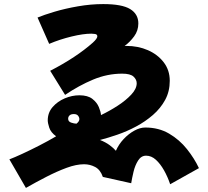

<svg xmlns="http://www.w3.org/2000/svg" viewBox="-20 -842 1021 941"><path d="M392 -37Q354 -37 306.5 -19.5Q259 -2 207.5 24.5Q156 51 107 79L26 -61Q50 -70 89 -88Q128 -106 172 -128.5Q216 -151 255 -174Q229 -193 221.5 -216Q214 -239 214 -252Q214 -290 238 -317.5Q262 -345 297.5 -360Q333 -375 369 -375Q410 -375 432.5 -357.5Q455 -340 464.5 -317Q474 -294 475 -278Q517 -298 557 -324Q597 -350 623.5 -378.5Q650 -407 650 -434Q650 -452 634.5 -466.5Q619 -481 579 -481Q506 -481 436.5 -452Q367 -423 299 -377L226 -495Q354 -561 435 -633Q457 -653 457 -664Q457 -674 445 -675.5Q433 -677 428 -677Q388 -677 330.5 -663Q273 -649 221 -627L164 -756Q195 -769 247 -784.5Q299 -800 362 -811Q425 -822 486 -822Q578 -822 618 -797.5Q658 -773 658 -727Q658 -692 637.5 -664Q617 -636 591 -617Q596 -617 599 -617Q657 -617 705 -596Q753 -575 782.5 -536.5Q812 -498 812 -446Q812 -394 789.5 -352.5Q767 -311 729.5 -278.5Q692 -246 647 -222Q602 -198 555.5 -182Q509 -166 470 -156Q498 -145 517.5 -130.5Q537 -116 548 -103Q562 -135 586 -160.5Q610 -186 638 -201.5Q666 -217 692 -217Q758 -217 809 -187Q860 -157 896.5 -111Q933 -65 955 -18L814 61Q802 25 784 -7Q766 -39 744 -59Q722 -79 696 -79Q672 -79 657 -55.5Q642 -32 634.5 -0.5Q627 31 623 56L484 25Q472 -10 446.5 -23.5Q421 -37 392 -37ZM314 -260Q314 -246 329 -241Q344 -236 354 -236Q354 -236 355 -236Q369 -247 369 -258Q369 -267 362.5 -275Q356 -283 342 -283Q328 -283 321 -276.5Q314 -270 314 -260Z"/></svg>

Font: Mochiy Pop P One
Style: Regular
Weight: 400
Designer: FONTDASU
Foundry: FONTDASU / Google Inc. / Adobe
Version: Version 2.000